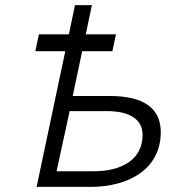

<svg xmlns="http://www.w3.org/2000/svg" viewBox="-20 -730 710 750"><path d="M123 0H334C485 0 608 -71 608 -214C608 -309 539 -355 409 -355H264L301 -530H419L433 -596H315L339 -710H273L249 -596H132L118 -530H235ZM201 -61 252 -296H397C488 -296 537 -263 537 -203C537 -105 453 -61 346 -61Z"/></svg>

Font: Geist Light
Style: Italic
Weight: 300
Italic angle: -12°
Designer: Basement.studio, Andrés Briganti, Mateo Zaragoza
Foundry: Basement.studio, Vercel, Andrés Briganti, Guido Ferreyra, Mateo Zaragoza
Version: Version 1.500